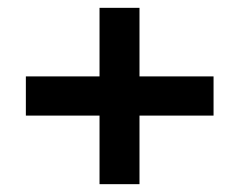

<svg xmlns="http://www.w3.org/2000/svg" viewBox="-20 -535 611 490"><path d="M234 -65V-515H336V-65ZM46 -240V-340H525V-240Z"/></svg>

Font: DM Sans 28pt SemiBold
Style: Regular
Weight: 600
Version: Version 4.004;gftools[0.9.30]